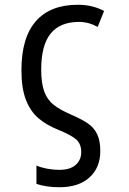

<svg xmlns="http://www.w3.org/2000/svg" viewBox="-20 -566 540 806"><path d="M133 206V129Q151 137 177 142Q203 147 228 147Q275 147 298 126Q321 105 321 73Q321 38 300 19.5Q279 1 225 -21Q175 -41 141.5 -69.5Q108 -98 89 -146.5Q70 -195 70 -271Q70 -408 130.5 -477Q191 -546 307 -546Q368 -546 417 -520L390 -453Q352 -474 312 -474Q232 -474 192.5 -425Q153 -376 153 -274Q153 -217 165.5 -182.5Q178 -148 204 -127Q230 -106 276 -86Q322 -66 348 -48.5Q374 -31 387.5 -3.5Q401 24 401 68Q401 138 355.5 179Q310 220 230 220Q175 220 133 206Z"/></svg>

Font: Noto Sans Mono UI Cond
Style: Regular
Weight: 400
Width: 3
Monospace: yes
Designer: Monotype Design team
Foundry: Monotype Imaging Inc.
Version: Version 1.000